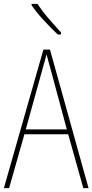

<svg xmlns="http://www.w3.org/2000/svg" viewBox="-20 -971 477 991"><path d="M410 0 332 -278H106L27 0H0L204 -715H238L437 0ZM243 -607Q237 -629 231.5 -648.5Q226 -668 220 -691Q215 -669 209 -649.5Q203 -630 197 -606L113 -303H325ZM174 -951Q199 -912 232 -874Q265 -836 295 -803V-793H278Q246 -823 207 -865Q168 -907 143 -944V-951Z"/></svg>

Font: Noto Sans Gurmukhi UI Condensed Thin
Style: Regular
Weight: 100
Width: 3
Designer: Jelle Bosma - Monotype Design Team
Foundry: Monotype Imaging Inc.
Version: Version 2.004; ttfautohint (v1.8.4.7-5d5b)